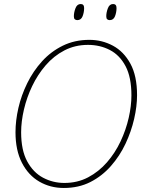

<svg xmlns="http://www.w3.org/2000/svg" viewBox="-20 -923 717 954"><path d="M297 11Q230 11 175.5 -20.5Q121 -52 89 -114Q57 -176 57 -266Q57 -324 71.5 -387Q86 -450 115.5 -510Q145 -570 189 -618.5Q233 -667 292 -696Q351 -725 424 -725Q487 -725 541 -696Q595 -667 628 -606.5Q661 -546 661 -450Q661 -395 646.5 -332Q632 -269 603.5 -208.5Q575 -148 531 -98Q487 -48 429 -18.5Q371 11 297 11ZM300 -14Q365 -14 418 -42Q471 -70 511.5 -116.5Q552 -163 579 -220.5Q606 -278 619.5 -337.5Q633 -397 633 -449Q633 -539 604 -594Q575 -649 526 -674.5Q477 -700 417 -700Q353 -700 300 -672.5Q247 -645 207 -598.5Q167 -552 140 -495.5Q113 -439 99 -379Q85 -319 85 -266Q85 -177 115 -121.5Q145 -66 194 -40Q243 -14 300 -14ZM525 -823Q518 -823 513 -827Q508 -831 508 -842Q508 -861 516 -882Q524 -903 542 -903Q559 -903 559 -883Q559 -862 551.5 -842.5Q544 -823 525 -823ZM364 -823Q357 -823 352 -827Q347 -831 347 -842Q347 -861 355 -882Q363 -903 381 -903Q398 -903 398 -883Q398 -862 390.5 -842.5Q383 -823 364 -823Z"/></svg>

Font: Noto Serif Thin
Style: Italic
Weight: 100
Italic angle: -12°
Designer: Monotype Design Team
Foundry: Monotype Imaging Inc.
Version: Version 2.014; ttfautohint (v1.8.4.7-5d5b)